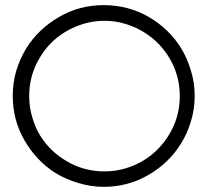

<svg xmlns="http://www.w3.org/2000/svg" viewBox="-20 -721 801 742"><path d="M380.9 1Q330.1 1 283.2 -13.7Q236.3 -27.3 195.3 -51.8Q121.1 -98.6 75.2 -177.7Q29.3 -255.9 29.3 -350.6Q29.3 -401.4 43 -448.2Q57.6 -495.1 82 -535.2Q128.9 -609.4 208 -655.3Q286.1 -701.2 380.9 -701.2Q474.6 -701.2 553.7 -656.2Q632.8 -610.4 679.7 -535.2Q704.1 -495.1 717.8 -448.2Q732.4 -401.4 732.4 -350.6Q732.4 -298.8 717.8 -252Q704.1 -205.1 678.7 -165Q632.8 -90.8 553.7 -44.9Q474.6 1 380.9 1ZM383.8 -640.6Q340.8 -640.6 302.7 -628.9Q263.7 -617.2 230.5 -596.7Q168 -558.6 130.9 -493.2Q92.8 -427.7 92.8 -349.6Q92.8 -307.6 104.5 -268.6Q115.2 -229.5 135.7 -196.3Q174.8 -133.8 240.2 -96.7Q305.7 -58.6 383.8 -58.6Q425.8 -58.6 464.8 -70.3Q502.9 -81.1 537.1 -102.5Q598.6 -140.6 636.7 -206.1Q674.8 -271.5 674.8 -349.6Q674.8 -427.7 636.7 -493.2Q598.6 -558.6 536.1 -596.7Q502.9 -617.2 463.9 -628.9Q425.8 -640.6 383.8 -640.6Z"/></svg>

Font: Citrica
Style: Regular
Weight: 400
Designer: Mario Otalvaro
Version: Version 1.0